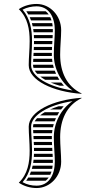

<svg xmlns="http://www.w3.org/2000/svg" viewBox="-20 -785 474 970"><path d="M269.6 -202C272.5 -207.5 275.6 -212.8 278.9 -218H205.8C197.1 -212.9 189.3 -207.5 182.4 -202ZM262.7 -188H167.3C162.4 -182.7 158.3 -177.4 155.2 -172H256.2C258.2 -177.4 260.4 -182.8 262.7 -188ZM251.6 -158H149C147.7 -153.7 147.1 -149.4 147.1 -145.1C147.1 -144.1 147.1 -143 147.1 -142H247.4C248.6 -147.4 250 -152.7 251.6 -158ZM244.8 -128H147.4C147.6 -122.8 147.8 -117.4 148.1 -112H242.8C243.3 -117.4 243.9 -122.7 244.8 -128ZM242 -98H148.9C149.2 -92.7 149.5 -87.4 149.8 -82H242C241.9 -85.3 241.9 -88.6 241.9 -91.9C241.9 -93.9 241.9 -96 242 -98ZM301.5 -248H275.9C260.3 -243.2 246 -237.8 233 -232H288.5C292.6 -237.5 296.9 -242.9 301.5 -248ZM246.4 8C246.2 2.8 245.9 -2.6 245.6 -8H151.6C151.5 -2.7 151.2 2.7 150.9 8ZM246.9 22H149.6C149.1 27.3 148.4 32.7 147.5 38H246.9C246.9 36 247 33.9 247 31.8C247 28.6 246.9 25.3 246.9 22ZM244.7 -22C244.4 -27.3 244.1 -32.6 243.8 -38H151.7C151.8 -33.2 151.8 -28.3 151.8 -23.4L151.8 -22ZM242.3 -68H150.5C150.8 -62.7 151.1 -57.4 151.3 -52H243C242.7 -57.3 242.5 -62.6 242.3 -68ZM210.9 128C216.6 123.5 221.6 118.2 226 112H122.6C119.6 117.4 116.2 122.8 112.5 128ZM243.7 68C244.7 62.9 245.5 57.5 246 52H144.9C143.7 57.4 142.4 62.7 140.9 68ZM240.2 82H136.4C134.4 87.4 132.2 92.7 129.8 98H234.1C236.4 93 238.5 87.7 240.2 82ZM149.2 -442H251.9C250.3 -447.3 248.9 -452.6 247.6 -458H147.1C147.1 -457.2 147.1 -456.4 147.1 -455.6C147.1 -451.1 147.8 -446.6 149.2 -442ZM155.7 -428C158.9 -422.6 163.1 -417.3 168.1 -412H263.3C260.9 -417.2 258.6 -422.6 256.6 -428ZM183.8 -398C190.9 -392.5 199 -387.1 208 -382H279.8C276.4 -387.2 273.2 -392.5 270.3 -398ZM236.4 -368C250.1 -362.1 265.2 -356.7 281.6 -352H303C298.3 -357.1 293.8 -362.4 289.6 -368ZM151.7 -562H243.7C244 -567.4 244.4 -572.7 244.7 -578H151.8V-577.3C151.8 -572.2 151.8 -567.1 151.7 -562ZM151.2 -548C151 -542.6 150.8 -537.3 150.5 -532H242.3C242.5 -537.4 242.7 -542.7 243 -548ZM149.7 -518C149.4 -512.6 149.1 -507.3 148.8 -502H242C241.9 -504.3 241.9 -506.6 241.9 -508.9C241.9 -511.9 241.9 -515 242 -518ZM148.1 -488C147.8 -482.6 147.6 -477.2 147.4 -472H244.9C244 -477.3 243.4 -482.6 242.9 -488ZM113 -728C116.6 -722.7 120 -717.4 123 -712H226.1C221.7 -718.2 216.7 -723.5 211 -728ZM130.1 -698C132.5 -692.7 134.7 -687.4 136.7 -682H240.3C238.6 -687.7 236.6 -693 234.2 -698ZM141.2 -668C142.7 -662.7 144 -657.4 145.1 -652H246.1C245.5 -657.5 244.8 -662.9 243.8 -668ZM147.7 -638C148.6 -632.7 149.2 -627.3 149.8 -622H246.8C246.9 -625.6 247 -629.1 247 -632.5C247 -634.4 247 -636.2 246.9 -638ZM151 -608C151.3 -602.7 151.5 -597.3 151.7 -592H245.5C245.8 -597.4 246.1 -602.8 246.4 -608ZM392 -313C317 -349 283.9 -421.1 283.9 -508.9C283.9 -552.5 289 -594.5 289 -632.5C289 -705.7 233.4 -765 165 -765C134 -765 101.6 -756.8 75 -738.8C120.4 -694.9 129.8 -636.4 129.8 -577.3C129.8 -535.4 125.1 -493.2 125.1 -455.6C125.1 -379.2 247 -321 392 -311ZM392 -291C247 -281 125.1 -221.5 125.1 -145.1C125.1 -107.6 129.8 -65.3 129.8 -23.4C129.8 35.7 120.4 94.2 75 138C101.6 156.1 134 165 165 165C233.4 165 289 105.3 289 31.8C289 -6.2 283.9 -48.3 283.9 -91.9C283.9 -179.6 317 -253 392 -289ZM346.2 -328C221.6 -346.5 137.1 -399.7 137.1 -455.6C137.1 -492.2 141.8 -534.5 141.8 -577.3C141.8 -633.1 133.5 -690.3 94 -736.2C116 -747.7 140.8 -753 165 -753C226.8 -753 257 -699 257 -632.5C257 -595.6 251.9 -553.4 251.9 -508.9C251.9 -435.1 290.3 -365 346.2 -328ZM346.3 -274C289.3 -235.8 251.9 -165.3 251.9 -91.9C251.9 -47.3 257 -5.2 257 31.8C257 98.7 226.8 153 165 153C139 153 116.9 147.7 94 135.5C134.5 88.4 141.8 32.1 141.8 -23.4C141.8 -66.2 137.1 -108.6 137.1 -145.1C137.1 -201.5 223.4 -255.5 346.3 -274Z"/></svg>

Font: SortefaxS02
Style: Medium
Weight: 500
Designer: gluk
Foundry: gluk
Version: Version 0.261